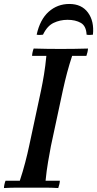

<svg xmlns="http://www.w3.org/2000/svg" viewBox="-24 -947 490 969"><path d="M-4 2Q-4 -6 -1.5 -17Q1 -28 4 -35H76Q91 -80 103 -126Q115 -172 123 -210L183 -490Q191 -528 198 -570.5Q205 -613 210 -665H138Q138 -673 140.5 -684Q143 -695 146 -702Q180 -701 214 -700.5Q248 -700 282 -700Q317 -700 351 -700.5Q385 -701 420 -702Q420 -695 417.5 -684Q415 -673 412 -665H340Q325 -619 314.5 -579.5Q304 -540 293 -490L233 -210Q226 -173 218.5 -129.5Q211 -86 206 -35H278Q278 -28 275.5 -17Q273 -6 270 2Q236 0 202 0Q168 0 133 0Q99 0 65 0Q31 0 -4 2ZM161 -772Q178 -849 222 -888Q266 -927 326 -927Q388 -927 420 -883.5Q452 -840 445 -772Q428 -769 413 -772Q411 -816 384 -831.5Q357 -847 317 -847Q279 -847 246.5 -831.5Q214 -816 193 -772Q176 -769 161 -772Z"/></svg>

Font: Poltawski Nowy
Style: Italic
Weight: 400
Italic angle: -12°
Designer: Adam Pótawski, Mateusz Machalski, Borys Kosmynka, Ania Wieluska
Foundry: Capitalics.wtf
Version: Version 1.001;gftools[0.9.25]